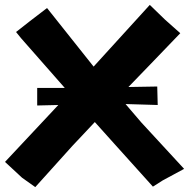

<svg xmlns="http://www.w3.org/2000/svg" viewBox="-38 -724 769 781"><path d="M113.3 -366.2V-294.9L199.2 -296.9L-17.6 -65.4L51.8 -1L105.5 37.1L256.8 -130.9L347.7 -227.5L424.8 -141.6L584 35.2L624 9.8L710.9 -37.1L537.1 -225.6L472.7 -300.8L603.5 -296.9L601.6 -372.1L484.4 -370.1L571.3 -460L695.3 -588.9L632.8 -644.5L571.3 -704.1L342.8 -453.1L153.3 -691.4L82 -636.7L27.3 -593.8L47.9 -568.4L225.6 -366.2H216.8Z"/></svg>

Font: MaokenAssortedSans-TC
Style: Regular
Weight: 500
Version: Version 0.83